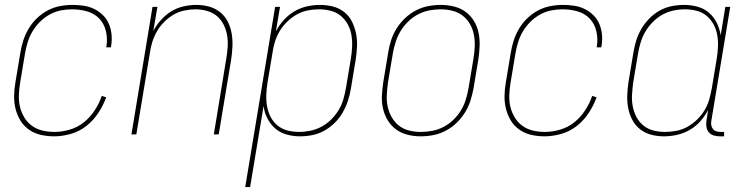

<svg xmlns="http://www.w3.org/2000/svg" viewBox="-20 -548 3040 783"><path d="M201 8Q173 8 146.5 2Q120 -4 98.5 -19Q77 -34 63.5 -56Q50 -78 43.5 -104Q37 -130 37.5 -157.5Q38 -185 43 -213L63 -333Q67 -358 75 -383Q83 -408 97 -431.5Q111 -455 131 -474Q151 -493 174.5 -505.5Q198 -518 224 -523Q250 -528 276 -528Q299 -528 322 -524.5Q345 -521 365 -511Q385 -501 400.5 -485.5Q416 -470 424.5 -449.5Q433 -429 435 -406Q437 -383 433 -359L432 -355H413L414 -359Q419 -390 412 -420.5Q405 -451 385 -472Q365 -493 335.5 -501.5Q306 -510 274 -510Q251 -510 228 -505.5Q205 -501 183 -489Q161 -477 143 -459Q125 -441 112.5 -420Q100 -399 93 -376Q86 -353 82 -330L62 -210Q58 -185 57 -160Q56 -135 61.5 -112Q67 -89 79.5 -68.5Q92 -48 111 -34.5Q130 -21 153.5 -15.5Q177 -10 202 -10Q233 -10 265 -19.5Q297 -29 322.5 -49.5Q348 -70 366.5 -98.5Q385 -127 395 -157L413 -151Q401 -118 381 -87.5Q361 -57 332.5 -34.5Q304 -12 269 -2Q234 8 201 8Z M516 0 602 -520H622L605 -421Q617 -445 636.5 -466.5Q656 -488 679 -502Q702 -516 728.5 -522Q755 -528 781 -528Q808 -528 833 -521Q858 -514 877.5 -498.5Q897 -483 908.5 -460.5Q920 -438 924.5 -412.5Q929 -387 928 -360.5Q927 -334 923 -307L872 0H852L903 -310Q907 -334 908.5 -358Q910 -382 906 -405Q902 -428 891.5 -448.5Q881 -469 864 -483Q847 -497 824 -503.5Q801 -510 777 -510Q755 -510 731.5 -505Q708 -500 687.5 -488Q667 -476 649.5 -458.5Q632 -441 620 -420Q608 -399 601 -376.5Q594 -354 591 -331L536 0Z M980 215 1102 -520H1122L1105 -420Q1118 -445 1137.5 -466.5Q1157 -488 1181 -502Q1205 -516 1232 -522Q1259 -528 1285 -528Q1312 -528 1337.5 -521.5Q1363 -515 1383 -499.5Q1403 -484 1414.5 -461.5Q1426 -439 1431.5 -413.5Q1437 -388 1436 -361Q1435 -334 1431 -307L1411 -187Q1407 -162 1399 -137.5Q1391 -113 1378 -90Q1365 -67 1345.5 -47.5Q1326 -28 1302.5 -15Q1279 -2 1253.5 3Q1228 8 1203 8Q1175 8 1148.5 0.5Q1122 -7 1102.5 -24Q1083 -41 1070.5 -65Q1058 -89 1055 -116L1000 215ZM1200 -10Q1223 -10 1246.5 -15Q1270 -20 1291.5 -31.5Q1313 -43 1331 -61Q1349 -79 1361.5 -100Q1374 -121 1380.5 -144Q1387 -167 1391 -190L1411 -310Q1415 -334 1416 -358.5Q1417 -383 1413 -406Q1409 -429 1398 -449Q1387 -469 1369.5 -483.5Q1352 -498 1329 -504Q1306 -510 1281 -510Q1258 -510 1235 -505.5Q1212 -501 1190.5 -489Q1169 -477 1151 -459.5Q1133 -442 1120.5 -421Q1108 -400 1101 -377Q1094 -354 1091 -331L1071 -211Q1067 -187 1066 -162.5Q1065 -138 1069 -115Q1073 -92 1083.5 -71.5Q1094 -51 1111.5 -36.5Q1129 -22 1152 -16Q1175 -10 1200 -10Z M1695 8Q1668 8 1642 1.5Q1616 -5 1595.5 -20Q1575 -35 1561.5 -57Q1548 -79 1542 -105Q1536 -131 1537.5 -158.5Q1539 -186 1543 -213L1563 -333Q1567 -359 1575 -384Q1583 -409 1597.5 -432Q1612 -455 1632 -474Q1652 -493 1676 -505.5Q1700 -518 1726 -523Q1752 -528 1778 -528Q1805 -528 1831.5 -521.5Q1858 -515 1878.5 -500Q1899 -485 1912.5 -463Q1926 -441 1931.5 -415Q1937 -389 1936 -361.5Q1935 -334 1931 -307L1911 -187Q1906 -161 1898 -136Q1890 -111 1875.5 -88Q1861 -65 1841 -46Q1821 -27 1797 -14.5Q1773 -2 1747 3Q1721 8 1695 8ZM1696 -10Q1719 -10 1743 -14.5Q1767 -19 1789 -30.5Q1811 -42 1829.5 -60Q1848 -78 1860.5 -99Q1873 -120 1880 -143.5Q1887 -167 1891 -190L1911 -310Q1915 -334 1916 -358.5Q1917 -383 1912.5 -406.5Q1908 -430 1896.5 -450Q1885 -470 1867 -484Q1849 -498 1825.5 -504Q1802 -510 1777 -510Q1754 -510 1730.5 -505.5Q1707 -501 1685 -489.5Q1663 -478 1644.5 -460Q1626 -442 1613.5 -421Q1601 -400 1593.5 -376.5Q1586 -353 1582 -330L1562 -210Q1559 -186 1557.5 -161.5Q1556 -137 1561 -113.5Q1566 -90 1577.5 -70Q1589 -50 1606.5 -36Q1624 -22 1647.5 -16Q1671 -10 1696 -10Z M2201 8Q2173 8 2146.5 2Q2120 -4 2098.5 -19Q2077 -34 2063.5 -56Q2050 -78 2043.5 -104Q2037 -130 2037.5 -157.5Q2038 -185 2043 -213L2063 -333Q2067 -358 2075 -383Q2083 -408 2097 -431.5Q2111 -455 2131 -474Q2151 -493 2174.5 -505.5Q2198 -518 2224 -523Q2250 -528 2276 -528Q2299 -528 2322 -524.5Q2345 -521 2365 -511Q2385 -501 2400.5 -485.5Q2416 -470 2424.5 -449.5Q2433 -429 2435 -406Q2437 -383 2433 -359L2432 -355H2413L2414 -359Q2419 -390 2412 -420.5Q2405 -451 2385 -472Q2365 -493 2335.5 -501.5Q2306 -510 2274 -510Q2251 -510 2228 -505.5Q2205 -501 2183 -489Q2161 -477 2143 -459Q2125 -441 2112.5 -420Q2100 -399 2093 -376Q2086 -353 2082 -330L2062 -210Q2058 -185 2057 -160Q2056 -135 2061.5 -112Q2067 -89 2079.5 -68.5Q2092 -48 2111 -34.5Q2130 -21 2153.5 -15.5Q2177 -10 2202 -10Q2233 -10 2265 -19.5Q2297 -29 2322.5 -49.5Q2348 -70 2366.5 -98.5Q2385 -127 2395 -157L2413 -151Q2401 -118 2381 -87.5Q2361 -57 2332.5 -34.5Q2304 -12 2269 -2Q2234 8 2201 8Z M2688 8Q2661 8 2636 1.5Q2611 -5 2591 -20.5Q2571 -36 2559 -58.5Q2547 -81 2542 -106.5Q2537 -132 2538 -159Q2539 -186 2543 -213L2563 -333Q2567 -358 2574.5 -382.5Q2582 -407 2595.5 -430Q2609 -453 2628 -472.5Q2647 -492 2670.5 -505Q2694 -518 2719.5 -523Q2745 -528 2770 -528Q2798 -528 2825 -520.5Q2852 -513 2871.5 -496Q2891 -479 2903 -455Q2915 -431 2919 -404L2938 -520H2958L2881 -56Q2879 -47 2880.5 -38Q2882 -29 2887.5 -22Q2893 -15 2901.5 -12.5Q2910 -10 2919 -10H2933V8H2916Q2903 8 2891 4.5Q2879 1 2871 -8Q2863 -17 2861 -30Q2859 -43 2861 -56L2868 -100Q2855 -75 2836 -53.5Q2817 -32 2792.5 -18Q2768 -4 2741 2Q2714 8 2688 8ZM2692 -10Q2715 -10 2738.5 -14.5Q2762 -19 2783.5 -31Q2805 -43 2823 -60.5Q2841 -78 2853.5 -99Q2866 -120 2872.5 -143Q2879 -166 2883 -189L2903 -309Q2907 -333 2908 -357.5Q2909 -382 2905 -405Q2901 -428 2890 -448.5Q2879 -469 2861.5 -483.5Q2844 -498 2821 -504Q2798 -510 2773 -510Q2750 -510 2726.5 -505Q2703 -500 2682 -488.5Q2661 -477 2643 -459Q2625 -441 2612.5 -420Q2600 -399 2593 -376Q2586 -353 2582 -330L2562 -210Q2559 -186 2557.5 -161.5Q2556 -137 2560.5 -114Q2565 -91 2575.5 -71Q2586 -51 2603.5 -36.5Q2621 -22 2644 -16Q2667 -10 2692 -10Z"/></svg>

Font: Iosevka Thin
Style: Italic
Weight: 100
Italic angle: -9°
Monospace: yes
Designer: Belleve Invis
Foundry: Belleve Invis
Version: Version 32.5.0; ttfautohint (v1.8.4)